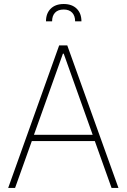

<svg xmlns="http://www.w3.org/2000/svg" viewBox="-20 -932 628 952"><path d="M20.5 0 273.4 -707H313.5L567.4 0H533.2L450.2 -232.4H137.7L54.7 0ZM439.5 -263.7 295.9 -666H292L148.4 -263.7ZM295.9 -912.1Q336.9 -912.1 360.4 -888.9Q383.8 -865.7 383.8 -826.2H352.5Q352.5 -853.5 337.9 -869.1Q323.2 -884.8 295.9 -884.8Q267.6 -884.8 252.9 -869.1Q238.3 -853.5 238.3 -826.2H208Q208 -865.7 231.4 -888.9Q254.9 -912.1 295.9 -912.1Z"/></svg>

Font: Pretendard Thin
Style: Regular
Weight: 100
Designer: Base glyphs from Inter by Rasmus Andersson; Hangeul glyphs from Noto Sans CJK(Source Han Sans) by Jang Soo-young and Kan
Foundry: Kil Hyung-jin
Version: Version 1.309